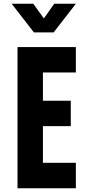

<svg xmlns="http://www.w3.org/2000/svg" viewBox="-20 -1000 467 1020"><path d="M160 -828 42 -980H157L213 -902L268 -980H383L265 -828ZM383 -750V-615H208V-465H356V-330H208V-135H383V0H73V-750Z"/></svg>

Font: Mohave Bold
Style: Regular
Weight: 700
Designer: Gumpita Rahayu
Foundry: Tokotype
Version: Version 2.002;PS 002.002;hotconv 1.0.88;makeotf.lib2.5.64775